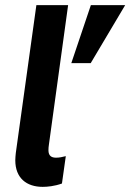

<svg xmlns="http://www.w3.org/2000/svg" viewBox="-20 -717 507 747"><path d="M146 10C164 10 192 7.5 221 -3L236 -109.5C223 -106 210 -103.5 198 -103.5C180.5 -103.5 168.5 -110.5 168.5 -132.5C168.5 -139 169 -147 170.5 -156L245 -697H121.5L41.5 -122C40.5 -112 39.5 -102 39.5 -93.5C39.5 -24 83.5 10 146 10ZM257.5 -471.5H333L467 -697H333.5Z"/></svg>

Font: HK Grotesk
Style: Bold Italic
Weight: 700
Italic angle: -16°
Designer: Alfredo Marco Pradil
Foundry: Hanken Design Co.
Version: Version 3.001;FEAKit 1.0